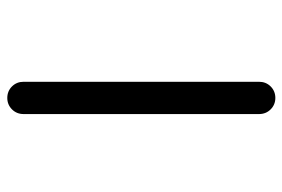

<svg xmlns="http://www.w3.org/2000/svg" viewBox="-147 -667 794 540"><g transform="rotate(90 250.0 -397.0)"><path d="M210 -66.4V-728.5Q210 -748 223.1 -761.2Q236.3 -774.4 255.4 -774.4Q274.4 -774.4 287.6 -761.2Q300.8 -748 300.8 -728.5V-66.4Q300.8 -46.9 287.6 -33.7Q274.4 -20.5 255.4 -20.5Q236.3 -20.5 223.1 -33.7Q210 -46.9 210 -66.4Z"/></g></svg>

Font: Rounded Mgen+ 2m regular
Style: Regular
Weight: 400
Designer: [Source Han Sans]
Ryoko NISHIZUKA  (kana & ideographs); Paul D. Hunt (Latin, Greek & Cyrillic); Wenlong ZHANG  (bopomofo
Version: Version 1.059.20150602